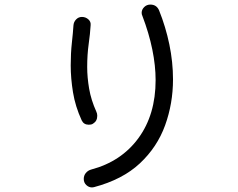

<svg xmlns="http://www.w3.org/2000/svg" viewBox="-20 -796 1040 839"><path d="M390 22Q387 23 382 23Q368 23 357 12.5Q346 2 346 -14Q346 -29 355 -40Q364 -51 378 -55Q510 -90 585 -192.5Q660 -295 660 -446Q660 -509 645.5 -580Q631 -651 602 -727Q599 -733 599 -740Q599 -754 610 -765Q621 -776 637 -776Q664 -776 675 -751Q704 -679 720 -602Q736 -525 736 -449Q736 -344 701.5 -248.5Q667 -153 591 -82Q515 -11 390 22ZM387 -256Q383 -253 378 -252Q373 -251 368 -251Q346 -251 337 -270Q309 -331 299 -392.5Q289 -454 289 -510Q289 -563 294 -608.5Q299 -654 301 -685Q302 -700 312.5 -711Q323 -722 338 -722Q354 -722 366 -711.5Q378 -701 376 -685Q374 -650 367.5 -603.5Q361 -557 361 -503Q361 -458 369.5 -408.5Q378 -359 401 -308Q405 -300 405 -290Q405 -267 387 -256Z"/></svg>

Font: Kiwi Maru
Style: Regular
Weight: 400
Designer: Hiroki-Chan
Version: Version 1.100